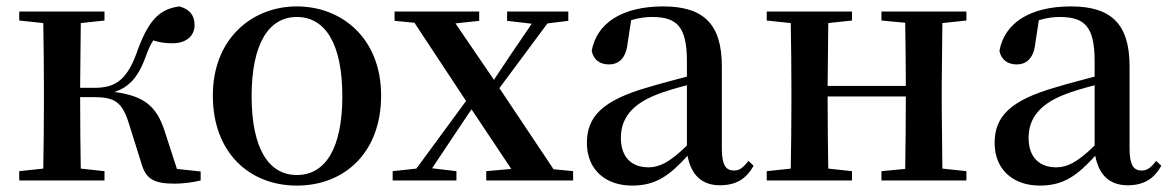

<svg xmlns="http://www.w3.org/2000/svg" viewBox="-20 -563 3649 599"><path d="M420 -57C434 -6 457 10 525 10C550 10 582 6 606 0V-28L532 -36L494 -153C469 -232 429 -264 337 -276C379 -290 410 -318 434 -385C442 -407 449 -423 458 -437C476 -431 494 -428 518 -428C559 -428 587 -449 587 -485C587 -515 572 -534 540 -543C475 -535 441 -496 406 -397C372 -303 330 -289 272 -289H230L232 -491L306 -499V-527H40V-499L115 -491C116 -435 117 -351 117 -296V-232C117 -177 116 -93 115 -37L40 -29V0H306V-29L232 -37C231 -93 230 -180 230 -260H272C338 -260 361 -245 382 -178Z M906 16C1053 16 1169 -85 1169 -265C1169 -444 1046 -543 906 -543C767 -543 644 -443 644 -265C644 -86 759 16 906 16ZM906 -17C818 -17 765 -100 765 -263C765 -426 818 -510 906 -510C995 -510 1048 -426 1048 -263C1048 -100 995 -17 906 -17Z M1562 -498 1639 -489 1575 -395 1521 -314 1401 -490 1475 -498V-527H1211V-498L1273 -492L1434 -248L1279 -37L1205 -29V0H1404V-29L1328 -38L1396 -140L1451 -222L1575 -36L1497 -29V0H1768V-29L1707 -35L1538 -288L1688 -490L1753 -498V-527H1562Z M2226 15C2275 15 2308 -4 2331 -46L2315 -61C2297 -38 2286 -31 2270 -31C2245 -31 2232 -47 2232 -100V-356C2232 -488 2175 -543 2049 -543C1920 -543 1841 -490 1826 -404C1832 -376 1852 -362 1880 -362C1909 -362 1933 -380 1938 -428L1949 -500C1972 -507 1993 -510 2014 -510C2092 -510 2123 -480 2123 -372V-324C2082 -313 2039 -302 2003 -291C1859 -250 1811 -199 1811 -117C1811 -33 1870 16 1952 16C2027 16 2069 -16 2125 -77C2136 -19 2168 15 2226 15ZM2123 -109C2068 -55 2036 -41 2003 -41C1952 -41 1917 -71 1917 -133C1917 -194 1952 -238 2029 -268C2054 -278 2088 -288 2123 -297Z M2730 -499 2804 -492C2805 -437 2806 -356 2806 -295H2562L2564 -491L2638 -499V-527H2372V-499L2447 -491C2448 -435 2449 -351 2449 -296V-232C2449 -177 2448 -93 2447 -37L2372 -29V0H2638V-29L2564 -37C2563 -93 2562 -181 2562 -262H2806C2806 -180 2805 -93 2804 -36L2730 -29V0H2995V-29L2920 -37L2918 -232V-296L2920 -491L2995 -499V-527H2730Z M3498 15C3547 15 3580 -4 3603 -46L3587 -61C3569 -38 3558 -31 3542 -31C3517 -31 3504 -47 3504 -100V-356C3504 -488 3447 -543 3321 -543C3192 -543 3113 -490 3098 -404C3104 -376 3124 -362 3152 -362C3181 -362 3205 -380 3210 -428L3221 -500C3244 -507 3265 -510 3286 -510C3364 -510 3395 -480 3395 -372V-324C3354 -313 3311 -302 3275 -291C3131 -250 3083 -199 3083 -117C3083 -33 3142 16 3224 16C3299 16 3341 -16 3397 -77C3408 -19 3440 15 3498 15ZM3395 -109C3340 -55 3308 -41 3275 -41C3224 -41 3189 -71 3189 -133C3189 -194 3224 -238 3301 -268C3326 -278 3360 -288 3395 -297Z"/></svg>

Font: Noto Serif HK SemiBold
Style: Regular
Weight: 600
Designer: Ryoko NISHIZUKA 西塚涼子 (kana & ideographs); Frank Grießhammer (Latin, Greek & Cyrillic); Wenlong ZHANG 张文龙 (bopomofo); San
Foundry: Adobe
Version: Version 2.001;hotconv 1.1.0;makeotfexe 2.6.0